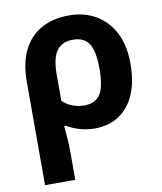

<svg xmlns="http://www.w3.org/2000/svg" viewBox="-88 -627 793 938"><g transform="rotate(-10 309.0 -158.0)"><path d="M573.2 -272.9Q573.2 -182.6 545.7 -119.4Q518.1 -56.2 467.3 -23.2Q416.5 9.8 347.2 9.8Q308.6 9.8 272.9 -0.7Q237.3 -11.2 210 -27.8H201.2Q203.6 -4.9 206.3 33.2Q209 71.3 209 103V240.2H59.1V-273.9Q59.1 -363.8 89.6 -426.8Q120.1 -489.7 178.2 -522.9Q236.3 -556.2 318.8 -556.2Q392.6 -556.2 450 -522.9Q507.3 -489.7 540.3 -426.5Q573.2 -363.3 573.2 -272.9ZM315.9 -436Q262.2 -436 235.6 -399.9Q209 -363.8 209 -280.8V-151.9Q230 -130.9 258.3 -120.4Q286.6 -109.9 315.9 -109.9Q371.6 -109.9 395.8 -147.9Q419.9 -186 419.9 -272.9Q419.9 -360.4 395.8 -398.2Q371.6 -436 315.9 -436Z"/></g></svg>

Font: Wonky
Style: Regular
Weight: 400
Designer: Monotype Design Team
Foundry: Monotype Imaging Inc.
Version: Version 3.000